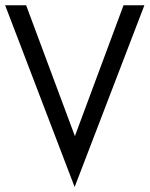

<svg xmlns="http://www.w3.org/2000/svg" viewBox="-20 -687 581 746"><path d="M81.5 -666.5 271 -158.2 460 -666.5H541L270 39.6L0 -666.5Z"/></svg>

Font: NMS Futura Pro Book
Style: Regular
Weight: 400
Designer: Blend3rman
Version: Version 0.1